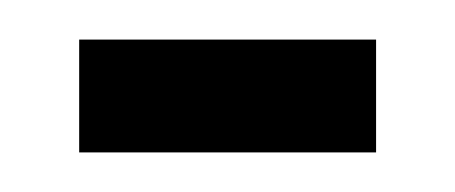

<svg xmlns="http://www.w3.org/2000/svg" viewBox="-20 -669 230 97"><path d="M20 -592V-649H170V-592Z"/></svg>

Font: Bricolage Grotesque 48pt Condensed Light
Style: Regular
Weight: 300
Width: 3
Designer: Mathieu Triay
Foundry: Atelier Triay
Version: Version 1.000; ttfautohint (v1.8.4.7-5d5b);gftools[0.9.32]